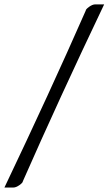

<svg xmlns="http://www.w3.org/2000/svg" viewBox="-59 -737 489 864"><path d="M43.9 78.6Q43.9 85 28.6 95.9Q13.2 106.9 1 106.9H-39.1Q164.1 -319.3 326.7 -689Q326.7 -695.3 342 -706.3Q357.4 -717.3 369.6 -717.3H409.7Q206.5 -291 43.9 78.6Z"/></svg>

Font: Emblema One
Style: Regular
Weight: 400
Designer: Riccardo De Franceschi
Foundry: Riccardo De Franceschi
Version: Version 1.003